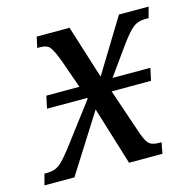

<svg xmlns="http://www.w3.org/2000/svg" viewBox="-103 -621 709 706"><g transform="rotate(-15 252.0 -268.0)"><path d="M522 -536 511 -495H497Q471 -495 452.5 -481Q434 -467 402 -423L326 -317H470L460 -270H310L363 -114Q377 -69 389 -55.5Q401 -42 428 -42H439L431 0H304L236 -221L96 0H-18L-7 -42H5Q31 -42 49 -55Q67 -68 100 -111L218 -267L217 -270H64L74 -317H200L163 -422Q146 -468 135 -481.5Q124 -495 99 -495H87L96 -536H221L285 -333L409 -536Z"/></g></svg>

Font: Noto Serif Narrow
Style: Italic
Weight: 400
Width: 4
Italic angle: -12°
Designer: Monotype Design Team
Foundry: Monotype Imaging Inc.
Version: Version 1.001